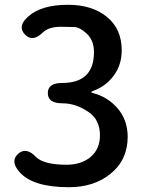

<svg xmlns="http://www.w3.org/2000/svg" viewBox="-20 -770 610 803"><path d="M268 13Q118 13 62 -50Q22 -95 55 -126Q89 -157 130 -114Q163 -81 258 -81Q321 -81 359.5 -114Q398 -147 398 -204Q398 -269 351 -301Q298 -338 240 -338Q180 -338 180 -381Q180 -423 240 -423Q373 -423 373 -552Q373 -601 343 -629Q313 -657 289 -657Q260 -658 231 -658Q182 -657 159 -634Q116 -592 84 -626Q52 -660 97 -700Q152 -750 264 -750Q365 -750 427 -699.5Q489 -649 489 -560Q489 -498 455.5 -453.5Q422 -409 372 -391Q362 -387 362 -384.5Q362 -382 371 -380Q429 -365 470 -319Q514 -269 514 -198Q514 -101 442 -43Q373 13 268 13Z"/></svg>

Font: Resource Han Rounded TW Medium
Style: Regular
Weight: 500
Designer: Cyano Hao (round all glyphs); Ryoko NISHIZUKA 西塚涼子 (kana, bopomofo & ideographs); Paul D. Hunt (Latin, Greek & Cyrillic)
Foundry: Cyano Hao
Version: 0.990